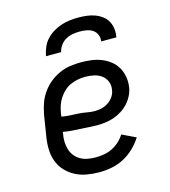

<svg xmlns="http://www.w3.org/2000/svg" viewBox="-111 -829 822 927"><g transform="rotate(-15 300.0 -366.0)"><path d="M272 8Q240 8 209 2.5Q178 -3 151.5 -17Q125 -31 104.5 -53.5Q84 -76 74 -104.5Q64 -133 63.5 -165Q63 -197 69 -230L85 -330Q90 -357 99 -383.5Q108 -410 125 -434.5Q142 -459 164.5 -477.5Q187 -496 213.5 -508Q240 -520 267.5 -524Q295 -528 322 -528Q349 -528 375 -524.5Q401 -521 424.5 -511.5Q448 -502 467.5 -486.5Q487 -471 499 -450Q511 -429 515.5 -403.5Q520 -378 516 -351Q513 -331 503 -311Q493 -291 478 -274.5Q463 -258 444 -246Q425 -234 405 -227Q385 -220 364 -217Q343 -214 322 -214Q301 -214 279.5 -215.5Q258 -217 236.5 -218Q215 -219 193.5 -220.5Q172 -222 151 -226L150 -218Q146 -198 146.5 -178Q147 -158 152.5 -139.5Q158 -121 169.5 -106.5Q181 -92 197.5 -82.5Q214 -73 233.5 -69.5Q253 -66 273 -66Q294 -66 314.5 -69.5Q335 -73 355 -82.5Q375 -92 392 -107.5Q409 -123 420 -141L489 -108Q472 -81 447.5 -57.5Q423 -34 394 -19Q365 -4 334 2Q303 8 272 8ZM328 -283Q345 -283 362.5 -287.5Q380 -292 395.5 -302.5Q411 -313 421 -328.5Q431 -344 433 -361Q437 -383 429 -402.5Q421 -422 404.5 -434Q388 -446 366.5 -450.5Q345 -455 323 -455Q305 -455 286.5 -451.5Q268 -448 250 -440Q232 -432 217.5 -418.5Q203 -405 192 -388.5Q181 -372 175 -354Q169 -336 166 -318L163 -299Q184 -295 204.5 -294Q225 -293 246 -292Q267 -291 287 -287Q307 -283 328 -283ZM167 -600Q171 -621 179.5 -642Q188 -663 203.5 -680Q219 -697 239 -709Q259 -721 280 -728Q301 -735 323 -737.5Q345 -740 366 -740Q387 -740 408 -737.5Q429 -735 448 -728Q467 -721 483 -709Q499 -697 508.5 -680Q518 -663 520.5 -642Q523 -621 519 -600H443Q446 -617 439.5 -633Q433 -649 419.5 -658Q406 -667 389 -670Q372 -673 355 -673Q338 -673 320 -670Q302 -667 285.5 -658Q269 -649 257.5 -633Q246 -617 243 -600Z"/></g></svg>

Font: Iosevka Plex Etoile
Style: Italic
Weight: 400
Italic angle: -9°
Designer: Belleve Invis
Foundry: Belleve Invis
Version: Version 25.1.1; ttfautohint (v1.8.4)